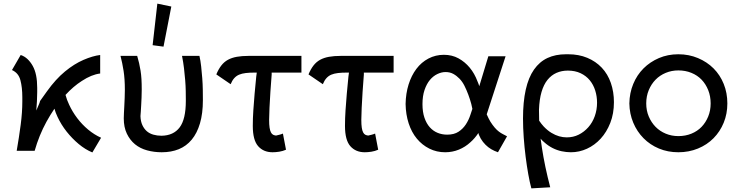

<svg xmlns="http://www.w3.org/2000/svg" viewBox="-20 -831 4071 1058"><path d="M489 9Q450 -7 413.5 -37.5Q377 -68 347 -106Q317 -144 297 -187Q286 -210 280 -232Q257 -198 236 -160Q195 -85 171 0H72Q85 -75 94 -143.5Q103 -212 103 -272Q103 -279 103 -285Q103 -290 103 -295Q103 -349 92.5 -389Q82 -429 46 -445L94 -528Q115 -521 131.5 -505.5Q148 -490 160.5 -467.5Q173 -445 179 -415Q185 -385 185 -347Q185 -335 185 -323Q185 -299 183.5 -272.5Q182 -246 180 -222Q201 -270 201 -273Q201 -273 201 -273Q201 -273 200 -272Q199 -272 199 -272Q204 -279 239 -328Q287 -395 338 -437Q389 -479 440 -501Q491 -523 532 -528V-426Q484 -420 431 -385Q384 -355 341 -308Q348 -281 361 -254Q379 -215 405.5 -180Q432 -145 465.5 -117Q499 -89 537 -72Z M662 -179Q662 -191 663 -208.5Q664 -226 665 -247Q666 -268 667 -291Q668 -314 668 -336Q668 -396 661 -440.5Q654 -485 644 -523H736Q742 -502 746.5 -483Q751 -464 754.5 -442Q758 -420 759.5 -395Q761 -370 761 -337Q761 -315 760 -293Q759 -271 758 -252Q757 -233 756 -217.5Q755 -202 754 -191Q755 -162 764.5 -141.5Q774 -121 789 -108Q804 -95 825 -89Q846 -83 870 -83Q936 -84 970 -129Q1004 -174 1004 -275Q1004 -278 1004 -281Q1004 -302 1003.5 -330Q1003 -358 1000.5 -389Q998 -420 994 -454Q990 -488 983 -523H1079Q1085 -497 1088.5 -465Q1092 -433 1094.5 -400.5Q1097 -368 1097.5 -336.5Q1098 -305 1098 -279Q1098 -206 1082 -151.5Q1066 -97 1036.5 -61.5Q1007 -26 965.5 -9Q924 8 871 8Q829 8 790.5 -2.5Q752 -13 724 -36Q696 -59 679 -94.5Q662 -130 662 -179ZM924 -795 881 -574 821 -582 847 -811Z M1482 8Q1432 8 1402.5 -25.5Q1373 -59 1373 -137Q1373 -179 1376 -223.5Q1379 -268 1383 -314.5Q1387 -361 1392 -409Q1393 -420 1395 -431H1383Q1355 -431 1334 -428.5Q1313 -426 1297.5 -419.5Q1282 -413 1270.5 -400Q1259 -387 1251 -367L1172 -421Q1184 -450 1199.5 -470Q1215 -490 1236 -501.5Q1257 -513 1285 -518Q1313 -523 1349 -523H1641V-431H1477Q1477 -425 1477 -420Q1473 -372 1470 -325Q1467 -278 1465 -236.5Q1463 -195 1463 -171Q1463 -144 1465.5 -127.5Q1468 -111 1473 -101.5Q1478 -92 1485 -88.5Q1492 -85 1501 -84Q1509 -86 1519.5 -88.5Q1530 -91 1539 -95L1556 -6Q1538 2 1518.5 5Q1499 8 1482 8Z M1990 8Q1940 8 1910.5 -25.5Q1881 -59 1881 -137Q1881 -179 1884 -223.5Q1887 -268 1891 -314.5Q1895 -361 1900 -409Q1901 -420 1903 -431H1891Q1863 -431 1842 -428.5Q1821 -426 1805.5 -419.5Q1790 -413 1778.5 -400Q1767 -387 1759 -367L1680 -421Q1692 -450 1707.5 -470Q1723 -490 1744 -501.5Q1765 -513 1793 -518Q1821 -523 1857 -523H2149V-431H1985Q1985 -425 1985 -420Q1981 -372 1978 -325Q1975 -278 1973 -236.5Q1971 -195 1971 -171Q1971 -144 1973.5 -127.5Q1976 -111 1981 -101.5Q1986 -92 1993 -88.5Q2000 -85 2009 -84Q2017 -86 2027.5 -88.5Q2038 -91 2047 -95L2064 -6Q2046 2 2026.5 5Q2007 8 1990 8Z M2724 8 2704 0Q2686 -8 2670.5 -20Q2655 -32 2641.5 -49Q2628 -66 2619 -88Q2618 -93 2616 -98Q2597 -69 2572 -47Q2544 -21 2508.5 -6.5Q2473 8 2433 8Q2386 8 2346 -12Q2306 -32 2277 -67Q2248 -102 2232 -151Q2216 -200 2215 -258Q2216 -316 2231.5 -365.5Q2247 -415 2274.5 -451.5Q2302 -488 2341 -508.5Q2380 -529 2426 -529Q2471 -529 2506.5 -509.5Q2542 -490 2568.5 -458Q2595 -426 2611 -383Q2617 -370 2621 -356L2671 -521H2766L2662 -201Q2672 -178 2682 -161Q2694 -142 2706 -128Q2718 -114 2729.5 -105.5Q2741 -97 2751 -92L2774 -80ZM2572 -198Q2578 -215 2583 -231Q2580 -244 2577 -258Q2570 -284 2560.5 -309.5Q2551 -335 2539.5 -358Q2528 -381 2512 -397.5Q2496 -414 2477.5 -424Q2459 -434 2435 -434Q2413 -434 2390 -423Q2367 -412 2349 -390.5Q2331 -369 2319.5 -335.5Q2308 -302 2308 -257Q2308 -214 2319 -182Q2330 -150 2348.5 -129.5Q2367 -109 2391.5 -99Q2416 -89 2444 -89Q2482 -89 2506.5 -105Q2531 -121 2547 -145.5Q2563 -170 2572 -198Z M2908 207Q2899 174 2891 129Q2883 84 2876.5 33Q2870 -18 2866 -72.5Q2862 -127 2862 -178Q2862 -269 2877 -336.5Q2892 -404 2922.5 -447.5Q2953 -491 2997 -511.5Q3041 -532 3099 -532Q3102 -532 3105 -532Q3108 -532 3111 -532Q3169 -532 3216 -512.5Q3263 -493 3296 -458Q3329 -423 3346 -374Q3363 -325 3363 -268Q3363 -205 3343 -154Q3323 -103 3290 -67Q3257 -31 3214.5 -11.5Q3172 8 3126 8Q3101 8 3075 2.5Q3049 -3 3024.5 -15.5Q3000 -28 2978 -48Q2968 -56 2959 -67Q2962 -42 2966 -18Q2974 35 2985.5 89.5Q2997 144 3012 201ZM2950 -226Q2950 -196 2951 -166Q2963 -148 2976 -134Q2997 -112 3018.5 -99Q3040 -86 3061 -80Q3082 -74 3103 -74Q3139 -74 3169 -89Q3199 -104 3222 -130Q3245 -156 3257.5 -191Q3270 -226 3270 -265Q3270 -300 3260 -332Q3250 -364 3230 -388.5Q3210 -413 3179.5 -427.5Q3149 -442 3109 -442Q3075 -442 3046.5 -429.5Q3018 -417 2997 -391Q2976 -365 2964 -324Q2952 -283 2950 -226Z M3718 8Q3660 8 3611 -12.5Q3562 -33 3526 -69.5Q3490 -106 3469.5 -155Q3449 -204 3448 -261Q3449 -319 3469.5 -368.5Q3490 -418 3526 -454Q3562 -490 3611 -511Q3660 -532 3718 -532Q3776 -532 3826 -511Q3876 -490 3912 -454Q3948 -418 3968 -368.5Q3988 -319 3988 -261Q3988 -204 3968 -155Q3948 -106 3912 -69.5Q3876 -33 3826 -12.5Q3776 8 3718 8ZM3718 -81Q3757 -81 3790 -94.5Q3823 -108 3846 -132Q3869 -156 3882.5 -189Q3896 -222 3896 -261Q3896 -301 3882.5 -334.5Q3869 -368 3846 -392Q3823 -416 3790 -429.5Q3757 -443 3718 -443Q3681 -443 3648.5 -429.5Q3616 -416 3592.5 -392Q3569 -368 3555 -334.5Q3541 -301 3541 -261Q3541 -222 3555 -189Q3569 -156 3592.5 -132Q3616 -108 3648.5 -94.5Q3681 -81 3718 -81Z"/></svg>

Font: Rising Sun Medium
Style: Regular
Weight: 500
Designer: Matt McInerney, Pablo Impallari, Rodrigo Fuenzalida (Raleway font), Stephen Hutchings (Greek), Cristiano Sobral (main ch
Foundry: The Rising Sun Project Authors
Version: Version 4.327; ttfautohint (v1.8.4.7-5d5b-dirty)